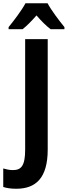

<svg xmlns="http://www.w3.org/2000/svg" viewBox="-83 -955 417 1183"><path d="M210 -935H74C52 -893 2 -827 -30 -788V-775H56C82 -795 111 -825 142 -860C172 -825 201 -796 229 -775H314V-788C280 -830 234 -890 210 -935ZM17 208C136 208 211 144 211 -34V-714H72V-33C72 66 48 93 -3 93C-26 93 -45 88 -63 83V197C-42 204 -15 208 17 208Z"/></svg>

Font: Noto Sans Display SemiCondensed
Style: Bold
Weight: 700
Width: 4
Designer: Monotype Design Team
Foundry: Monotype Imaging Inc.
Version: Version 1.900